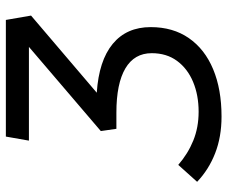

<svg xmlns="http://www.w3.org/2000/svg" viewBox="-78 -654 743 626"><g transform="rotate(-90 293.0 -341.5)"><path d="M225.6 9.8Q159.2 9.8 106 -11Q52.7 -31.7 12.7 -69.8L67.9 -131.3Q104.5 -99.6 147.2 -82.3Q189.9 -64.9 241.2 -64.9Q295.4 -64.9 338.6 -83Q381.8 -101.1 407 -135.3Q432.1 -169.4 432.1 -217.8Q432.1 -274.4 382.6 -303.7Q333 -333 238.3 -333H185.5L178.2 -383.8L452.6 -618.2H147L160.2 -693.4H540.5L554.7 -611.3L303.2 -397Q407.7 -390.1 462.4 -345Q517.1 -299.8 517.1 -221.2Q517.1 -148.4 481.2 -96.7Q445.3 -44.9 379.9 -17.6Q314.5 9.8 225.6 9.8Z"/></g></svg>

Font: Cascadia Code NF SemiLight
Style: Italic
Weight: 350
Italic angle: -10°
Monospace: yes
Designer: Aaron Bell
Foundry: Saja Typeworks
Version: Version 2404.023; ttfautohint (v1.8.4)